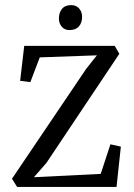

<svg xmlns="http://www.w3.org/2000/svg" viewBox="-20 -733 525 753"><path d="M252 -615Q234 -615 222.5 -628Q211 -641 211 -660Q211 -683 223 -698Q235 -713 259 -713Q279 -713 290.5 -699.5Q302 -686 302 -667Q302 -644 289.5 -629.5Q277 -615 252 -615ZM47 0 27 -32 318 -463 360 -516 136 -508 99 -411 59 -416 75 -553H430L448 -522L162 -94L113 -38L375 -51L413 -167L454 -158L437 0Z"/></svg>

Font: Aikya
Style: Regular
Weight: 400
Designer: Neelakash Kshetrimayum (Latin subset based on Merriweather by Eben Sorkin)
Foundry: Brand New Type
Version: Version 1.00 b005